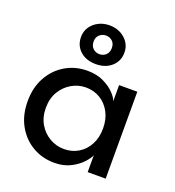

<svg xmlns="http://www.w3.org/2000/svg" viewBox="-122 -743 776 852"><g transform="rotate(20 266.0 -317.0)"><path d="M382.5 0V-80Q378.5 -67.5 359.2 -45.5Q340 -23.5 306.8 -5.8Q273.5 12 228.5 12Q171.5 12 125.2 -15Q79 -42 51.8 -90.8Q24.5 -139.5 24.5 -205Q24.5 -270.5 51.8 -319.2Q79 -368 125.2 -395.2Q171.5 -422.5 228.5 -422.5Q273 -422.5 305.8 -406.5Q338.5 -390.5 358.2 -369.5Q378 -348.5 381.5 -333.5V-410.5H467.5V0ZM110.5 -205Q110.5 -160.5 130 -128Q149.5 -95.5 180.8 -77.8Q212 -60 247.5 -60Q285.5 -60 315.5 -78Q345.5 -96 363 -128.8Q380.5 -161.5 380.5 -205Q380.5 -248.5 363 -281.2Q345.5 -314 315.5 -332.2Q285.5 -350.5 247.5 -350.5Q212 -350.5 180.8 -332.5Q149.5 -314.5 130 -282Q110.5 -249.5 110.5 -205ZM252 -462.5Q206 -462.5 177.8 -488Q149.5 -513.5 149.5 -554Q149.5 -580.5 163.2 -601Q177 -621.5 200.2 -633.5Q223.5 -645.5 252 -645.5Q281 -645.5 304 -633.5Q327 -621.5 340.8 -601Q354.5 -580.5 354.5 -554Q354.5 -513.5 325.8 -488Q297 -462.5 252 -462.5ZM252 -509.5Q270 -509.5 282.5 -521.2Q295 -533 295 -554Q295 -574.5 282.5 -586Q270 -597.5 252 -597.5Q235 -597.5 222 -586Q209 -574.5 209 -554Q209 -533 221.8 -521.2Q234.5 -509.5 252 -509.5Z"/></g></svg>

Font: League Spartan Thin
Style: Regular
Weight: 400
Version: Version 2.002